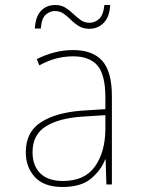

<svg xmlns="http://www.w3.org/2000/svg" viewBox="-20 -737 570 767"><path d="M230 10Q156 10 119.5 -29.5Q83 -69 83 -129Q83 -209 142.5 -248Q202 -287 307 -295L401 -301V-347Q401 -438 369.5 -475Q338 -512 272 -512Q240 -512 207 -504Q174 -496 137 -476L127 -501Q161 -518 197.5 -527.5Q234 -537 272 -537Q350 -537 388.5 -494Q427 -451 427 -353V0H405L402 -100H400Q383 -56 343 -23Q303 10 230 10ZM231 -14Q318 -14 359 -71.5Q400 -129 401 -220V-277L308 -271Q216 -265 163 -232Q110 -199 110 -129Q110 -75 141 -44.5Q172 -14 231 -14ZM119 -623Q122 -671 144 -694Q166 -717 201 -717Q224 -717 241 -706.5Q258 -696 273 -681.5Q288 -667 303 -656.5Q318 -646 337 -646Q359 -646 376 -661.5Q393 -677 397 -717H420Q418 -670 394.5 -646Q371 -622 337 -622Q313 -622 295.5 -632.5Q278 -643 263.5 -657.5Q249 -672 234 -682.5Q219 -693 199 -693Q180 -693 163 -678.5Q146 -664 143 -623Z"/></svg>

Font: Noto Sans Mono Condensed Thin
Style: Regular
Weight: 100
Width: 3
Designer: Monotype Design Team
Foundry: Monotype Imaging Inc.
Version: Version 2.014; ttfautohint (v1.8.4.7-5d5b)